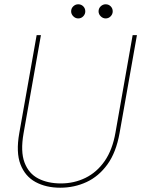

<svg xmlns="http://www.w3.org/2000/svg" viewBox="-20 -864 659 896"><path d="M261 12Q195 12 146 -14.5Q97 -41 75.5 -97Q54 -153 70 -243L151 -700H171L90 -242Q75 -157 94.5 -105.5Q114 -54 158.5 -31Q203 -8 264 -8Q326 -8 379 -34Q432 -60 468.5 -112.5Q505 -165 519 -246L599 -700H619L538 -243Q522 -153 481.5 -97Q441 -41 384 -14.5Q327 12 261 12ZM345 -778Q332 -778 322 -788Q312 -798 312 -811Q312 -825 322 -834.5Q332 -844 345 -844Q359 -844 368.5 -834.5Q378 -825 378 -811Q378 -798 368.5 -788Q359 -778 345 -778ZM473 -778Q460 -778 450 -788Q440 -798 440 -811Q440 -825 450 -834.5Q460 -844 473 -844Q487 -844 496.5 -834.5Q506 -825 506 -811Q506 -798 496.5 -788Q487 -778 473 -778Z"/></svg>

Font: DM Sans 11pt Thin
Style: Italic
Weight: 250
Italic angle: -10°
Version: Version 4.004;gftools[0.9.30]